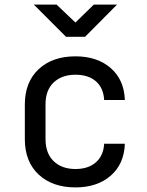

<svg xmlns="http://www.w3.org/2000/svg" viewBox="-20 -805 640 835"><path d="M308 10Q208 10 148 -46Q88 -102 88 -200V-350Q88 -448 148 -504Q208 -560 308 -560Q403 -560 461.5 -509Q520 -458 523 -370H433Q430 -423 397 -451.5Q364 -480 308 -480Q249 -480 213.5 -446.5Q178 -413 178 -351V-200Q178 -138 213.5 -104Q249 -70 308 -70Q364 -70 397 -99Q430 -128 433 -180H523Q520 -92 461.5 -41Q403 10 308 10ZM267 -645 127 -785H226L308 -707L388 -785H489L350 -645Z"/></svg>

Font: JetBrainsMono NFM
Style: Regular
Weight: 400
Monospace: yes
Designer: Philipp Nurullin, Konstantin Bulenkov
Foundry: JetBrains
Version: Version 2.304; ttfautohint (v1.8.4.7-5d5b);Nerd Fonts 3.3.0